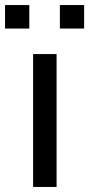

<svg xmlns="http://www.w3.org/2000/svg" viewBox="-58 -740 353 760"><path d="M73 0V-526H166V0ZM-38 -627V-720H58V-627ZM179 -627V-720H275V-627Z"/></svg>

Font: Archivo SemiExpanded
Style: Regular
Weight: 400
Width: 6
Designer: Hector Gatti
Foundry: Omnibus-Type
Version: Version 2.001